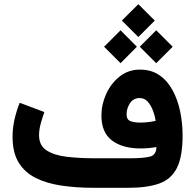

<svg xmlns="http://www.w3.org/2000/svg" viewBox="-20 -897 932 917"><path d="M640.6 -877 719.2 -798.8 640.6 -720.2 562 -798.8ZM726.1 -752.4 804.7 -673.8 726.1 -595.2 647.5 -673.8ZM555.7 -752.4 633.8 -673.8 555.7 -595.2 477.1 -673.8ZM727.1 -194.8Q691.4 -188 651.4 -188Q564.9 -188 514.6 -226.1Q464.4 -264.2 464.4 -345.2Q464.4 -397.9 487.1 -448.2Q509.8 -498.5 551.3 -531.5Q592.8 -564.5 648.4 -564.5Q703.1 -564.5 741.7 -537.6Q780.3 -510.7 804.7 -465.3Q829.1 -419.9 840.6 -364Q852.1 -308.1 852.1 -250Q852.1 -148.4 824.7 -94.5Q797.4 -40.5 740 -20.3Q682.6 0 592.3 0H429.7Q345.2 0 273.9 -10.5Q202.6 -21 150.1 -47.4Q97.7 -73.7 68.8 -121.3Q40 -168.9 40 -243.2Q40 -287.1 49.8 -328.9Q59.6 -370.6 74.2 -406.2L191.9 -361.8Q183.6 -338.9 175 -308.6Q166.5 -278.3 166.5 -251Q166.5 -202.1 202.6 -178.7Q238.8 -155.3 298.8 -148.2Q358.9 -141.1 429.7 -141.1H602.1Q665 -141.1 695.8 -148.9Q726.6 -156.7 727.1 -194.8ZM648.9 -311.5Q686.5 -311.5 723.6 -319.8Q720.2 -343.3 710.7 -368.4Q701.2 -393.6 685.8 -411.1Q670.4 -428.7 647.5 -428.7Q617.2 -428.7 600.8 -404.1Q584.5 -379.4 584.5 -351.1Q584.5 -325.2 603.3 -318.4Q622.1 -311.5 648.9 -311.5Z"/></svg>

Font: Vazirmatn UI ExtraBold
Style: Regular
Weight: 800
Designer: Saber Rastikerdar
Foundry: Saber Rastikerdar
Version: Version 33.003